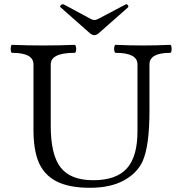

<svg xmlns="http://www.w3.org/2000/svg" viewBox="-20 -879 843 912"><path d="M407 13Q308 13 248.5 -17.5Q189 -48 163 -110Q139 -169 139 -263V-573Q139 -628 38 -628Q33 -628 31.5 -637.5Q30 -647 31.5 -656.5Q33 -666 38 -666Q112 -663 186 -663Q261 -663 334 -666Q339 -666 341 -656.5Q343 -647 341 -637.5Q339 -628 334 -628Q221 -628 221 -573V-281Q221 -144 268 -83.5Q315 -23 423 -23Q532 -23 582.5 -79Q633 -135 633 -255V-573Q633 -628 530 -628Q525 -628 523 -637.5Q521 -647 523 -656.5Q525 -666 530 -666Q595 -663 659 -663Q723 -663 788 -666Q793 -666 794.5 -656.5Q796 -647 794.5 -637.5Q793 -628 788 -628Q690 -628 690 -573V-356Q690 -271 682 -210.5Q674 -150 657 -112Q630 -55 566.5 -21Q503 13 407 13ZM428 -712Q417 -712 405 -723L268 -844Q262 -848 269 -854.5Q276 -861 283 -858L411 -789Q420 -784 428 -784Q437 -784 446 -789L577 -858Q582 -861 587 -854.5Q592 -848 588 -844L451 -723Q439 -712 428 -712Z"/></svg>

Font: Junicode SmExp
Style: Regular
Weight: 400
Width: 6
Designer: Peter S. Baker
Version: Version 2.205; ttfautohint (v1.8.4)